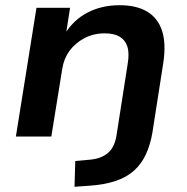

<svg xmlns="http://www.w3.org/2000/svg" viewBox="-20 -524 719 737"><path d="M266 193 269 94 325 89Q369 85 394.5 63Q420 41 427 -3L470 -278Q477 -320 469 -345Q461 -370 439.5 -383Q418 -396 382 -396Q339 -396 304 -377.5Q269 -359 247 -329Q225 -299 219 -260L177 0H41L120 -494H249L233 -392L227 -391Q262 -448 316.5 -476Q371 -504 439 -504Q503 -504 544 -480Q585 -456 601.5 -407.5Q618 -359 607 -284L565 -15Q557 32 540 68.5Q523 105 495 130.5Q467 156 424 170.5Q381 185 322 189Z"/></svg>

Font: Nunito Sans 10pt SemiExpanded
Style: Bold Italic
Weight: 700
Width: 6
Italic angle: -9°
Designer: Vernon Adams
Foundry: Vernon Adams
Version: Version 3.101;gftools[0.9.27]